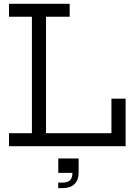

<svg xmlns="http://www.w3.org/2000/svg" viewBox="-20 -772 706 1014"><path d="M27.6 -683.6V-752H348V-683.6H223.1V-68.4H598.4V0H27.6V-68.4H148.5V-683.6ZM643.5 -250.9V0H568.5V-250.9ZM287.8 64.8H395.3V119.8L367.4 140.8H287.8ZM362.5 75.2H395.3V139.7Q395.3 178.5 373.6 200Q351.9 221.5 309.2 221.5H287.5V192.3H309.2Q337.1 192.3 349.8 179.8Q362.5 167.3 362.5 141Z"/></svg>

Font: Hepta Slab ExtraLight
Style: Regular
Weight: 200
Designer: Michael LaGattuta
Foundry: Michael LaGattuta
Version: Version 1.100